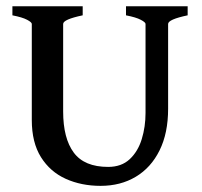

<svg xmlns="http://www.w3.org/2000/svg" viewBox="-20 -586 651 619"><path d="M585 -536.6Q522 -523.4 522 -508.8V-235.4Q522 -156.7 494.4 -101.1Q466.8 -45.4 417.7 -16.1Q368.7 13.2 304.2 13.2Q242.2 13.2 191.9 -9.5Q141.6 -32.2 112.1 -79.3Q82.5 -126.5 82.5 -199.2V-508.8Q82.5 -514.2 67.4 -522.2Q52.2 -530.3 20 -536.6V-565.9H246.6V-536.6Q183.6 -523.4 183.6 -508.8V-226.6Q183.6 -140.1 217.8 -94Q252 -47.9 328.6 -47.9Q371.6 -47.9 398.2 -72.8Q424.8 -97.7 437 -137.5Q449.2 -177.2 449.2 -221.7V-508.8Q449.2 -514.2 433.8 -522.2Q418.5 -530.3 386.2 -536.6V-565.9H585Z"/></svg>

Font: Dai Banna SIL Medium
Style: Regular
Weight: 500
Designer: Victor Gaultney
Foundry: SIL International
Version: Version 4.000